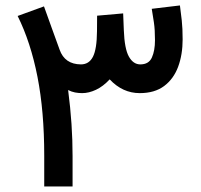

<svg xmlns="http://www.w3.org/2000/svg" viewBox="-20 -675 729 695"><path d="M140.1 -111.3Q140.1 -272 115.7 -396.7Q91.3 -521.5 43.9 -617.2L139.2 -651.9Q153.3 -612.3 167.5 -573.2Q181.6 -534.2 195.8 -495.1Q214.4 -442.4 272.9 -441.9Q302.2 -441.9 316.4 -469.5Q330.6 -497.1 331.1 -562Q331.1 -576.2 331.3 -590.1Q331.5 -604 331.5 -618.2L425.8 -626.5Q426.3 -611.3 427 -596.2Q427.7 -581.1 428.2 -565.9Q430.7 -498.5 446.5 -470.2Q462.4 -441.9 487.8 -441.9Q518.6 -441.9 529.8 -466.8Q541 -491.7 541 -529.3Q541 -567.9 537.1 -593.8Q533.2 -619.6 529.3 -643.1L631.3 -655.3Q634.8 -630.4 637.9 -601.6Q641.1 -572.8 641.1 -532.2Q641.1 -477.5 624.8 -433.3Q608.4 -389.2 574 -363.5Q539.6 -337.9 485.8 -337.9Q423.8 -337.9 377 -387.7Q353.5 -362.3 327.6 -350.1Q301.8 -337.9 277.3 -337.9Q264.6 -337.9 251.7 -340.3Q238.8 -342.8 226.6 -349.1Q234.9 -284.7 238.8 -226.6Q242.7 -168.5 242.7 -109.9V0H140.1Z"/></svg>

Font: Vazir Medium WOL-UI
Style: Medium-WOL-UI
Weight: 500
Designer: Saber Rastikerdar
Foundry: Saber Rastikerdar
Version: Version 30.1.0